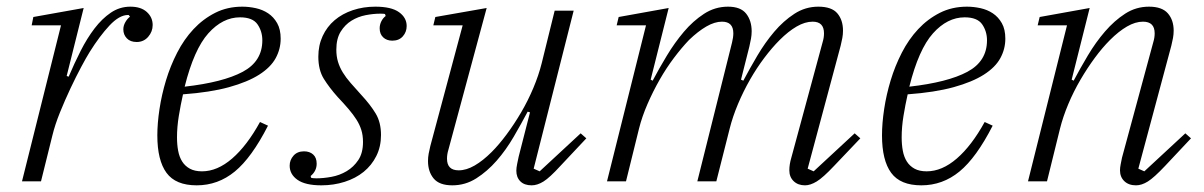

<svg xmlns="http://www.w3.org/2000/svg" viewBox="-20 -544 3613 576"><path d="M163 -468H75L80 -493L231 -520L180 -316L186 -314Q203 -354 222 -391.5Q241 -429 263.5 -458.5Q286 -488 312.5 -506Q339 -524 371 -524Q403 -524 420.5 -508Q438 -492 438 -469Q438 -449 424.5 -433.5Q411 -418 390 -418Q371 -418 360.5 -429Q350 -440 350 -456Q350 -467 356 -477.5Q362 -488 370 -494L366 -499H364Q338 -499 308.5 -467.5Q279 -436 249 -388Q239 -372 223.5 -343Q208 -314 191.5 -279Q175 -244 160 -207Q145 -170 137 -137L103 0H46Z M570 12Q507 12 479.5 -25.5Q452 -63 452 -138Q452 -174 458.5 -217Q465 -260 478 -303Q491 -346 511.5 -386Q532 -426 560.5 -456.5Q589 -487 625.5 -505.5Q662 -524 707 -524Q727 -524 747.5 -519.5Q768 -515 784.5 -504Q801 -493 811.5 -474.5Q822 -456 822 -428Q822 -397 807 -369.5Q792 -342 757.5 -320Q723 -298 667 -282.5Q611 -267 529 -261Q522 -230 516.5 -196.5Q511 -163 511 -132Q511 -110 514.5 -91.5Q518 -73 526.5 -59.5Q535 -46 549.5 -38Q564 -30 586 -30Q632 -30 676.5 -68.5Q721 -107 760 -178L784 -167Q735 -71 684.5 -29.5Q634 12 570 12ZM534 -284Q649 -297 708 -328.5Q767 -360 767 -423Q767 -450 752.5 -471Q738 -492 700 -492Q648 -492 605 -444Q562 -396 534 -284Z M944 12Q896 12 872.5 -4.5Q849 -21 849 -47Q849 -64 860.5 -77Q872 -90 892 -90Q909 -90 919.5 -80.5Q930 -71 930 -53Q930 -31 912 -16L913 -11Q917 -9 929 -9Q950 -9 974.5 -13.5Q999 -18 1020 -30.5Q1041 -43 1055 -64Q1069 -85 1069 -118Q1069 -138 1064 -154Q1059 -170 1049.5 -185Q1040 -200 1026 -216.5Q1012 -233 993 -253Q968 -281 951.5 -307.5Q935 -334 935 -374Q935 -408 948 -436Q961 -464 984 -483.5Q1007 -503 1038.5 -513.5Q1070 -524 1106 -524Q1154 -524 1177 -507.5Q1200 -491 1200 -466Q1200 -448 1188.5 -435Q1177 -422 1157 -422Q1140 -422 1129.5 -432Q1119 -442 1119 -459Q1119 -470 1124 -480Q1129 -490 1137 -496L1135 -502Q1132 -503 1121 -503Q1100 -503 1077 -498.5Q1054 -494 1034.5 -482Q1015 -470 1002 -449Q989 -428 989 -395Q989 -375 994 -358.5Q999 -342 1008.5 -326.5Q1018 -311 1032 -295Q1046 -279 1065 -258Q1091 -230 1107 -203.5Q1123 -177 1123 -139Q1123 -104 1109 -76Q1095 -48 1071 -28.5Q1047 -9 1014 1.5Q981 12 944 12Z M1337 12Q1298 12 1281 -8.5Q1264 -29 1264 -61Q1264 -72 1266 -83Q1268 -94 1271 -106L1368 -468H1280L1286 -493L1440 -520L1325 -94Q1321 -81 1321 -68Q1321 -33 1356 -33Q1379 -33 1404 -47.5Q1429 -62 1455 -88Q1477 -110 1500 -141Q1523 -172 1543.5 -207Q1564 -242 1580 -280Q1596 -318 1605 -354L1644 -512H1701L1581 -38L1599 -30L1722 -144L1739 -129L1661 -46Q1629 -11 1610.5 0.5Q1592 12 1575 12Q1553 12 1541 0Q1529 -12 1529 -32Q1529 -40 1531.5 -52.5Q1534 -65 1536 -74L1570 -207L1563 -209Q1544 -173 1521 -133.5Q1498 -94 1470 -62Q1442 -30 1409 -9Q1376 12 1337 12Z M2395 12Q2374 12 2361 -0.5Q2348 -13 2348 -33Q2348 -51 2354 -71L2448 -418Q2452 -431 2452 -444Q2452 -479 2418 -479Q2395 -479 2370 -464.5Q2345 -450 2319 -424Q2296 -401 2273 -370.5Q2250 -340 2230 -305Q2210 -270 2194 -232Q2178 -194 2169 -158L2129 0H2072L2176 -416Q2180 -432 2180 -444Q2180 -479 2146 -479Q2124 -479 2099 -464.5Q2074 -450 2047 -424Q2025 -401 2002 -370.5Q1979 -340 1959 -305Q1939 -270 1922.5 -232Q1906 -194 1897 -158L1858 0H1801L1918 -468H1830L1836 -493L1986 -520L1932 -305L1938 -302Q1957 -338 1980.5 -377Q2004 -416 2031.5 -448.5Q2059 -481 2092 -502.5Q2125 -524 2164 -524Q2202 -524 2218.5 -503Q2235 -482 2235 -450Q2235 -439 2233 -428Q2231 -417 2228 -404L2203 -305L2210 -302Q2229 -338 2252 -377Q2275 -416 2302.5 -448.5Q2330 -481 2363 -502.5Q2396 -524 2435 -524Q2475 -524 2492 -504Q2509 -484 2509 -452Q2509 -441 2507 -430Q2505 -419 2502 -407L2403 -38L2421 -30L2544 -144L2561 -129L2482 -46Q2449 -11 2430 0.5Q2411 12 2395 12Z M2744 12Q2681 12 2653.5 -25.5Q2626 -63 2626 -138Q2626 -174 2632.5 -217Q2639 -260 2652 -303Q2665 -346 2685.5 -386Q2706 -426 2734.5 -456.5Q2763 -487 2799.5 -505.5Q2836 -524 2881 -524Q2901 -524 2921.5 -519.5Q2942 -515 2958.5 -504Q2975 -493 2985.5 -474.5Q2996 -456 2996 -428Q2996 -397 2981 -369.5Q2966 -342 2931.5 -320Q2897 -298 2841 -282.5Q2785 -267 2703 -261Q2696 -230 2690.5 -196.5Q2685 -163 2685 -132Q2685 -110 2688.5 -91.5Q2692 -73 2700.5 -59.5Q2709 -46 2723.5 -38Q2738 -30 2760 -30Q2806 -30 2850.5 -68.5Q2895 -107 2934 -178L2958 -167Q2909 -71 2858.5 -29.5Q2808 12 2744 12ZM2708 -284Q2823 -297 2882 -328.5Q2941 -360 2941 -423Q2941 -450 2926.5 -471Q2912 -492 2874 -492Q2822 -492 2779 -444Q2736 -396 2708 -284Z M3388 12Q3366 12 3353 -0.5Q3340 -13 3340 -33Q3340 -41 3342 -51Q3344 -61 3346 -71L3440 -418Q3444 -431 3444 -444Q3444 -479 3409 -479Q3386 -479 3361 -464.5Q3336 -450 3310 -424Q3287 -401 3264.5 -370.5Q3242 -340 3221.5 -305Q3201 -270 3185 -232Q3169 -194 3160 -158L3121 0H3064L3181 -468H3093L3099 -493L3249 -520L3195 -305L3201 -302Q3220 -338 3243.5 -377.5Q3267 -417 3295 -449.5Q3323 -482 3355.5 -503Q3388 -524 3427 -524Q3466 -524 3483.5 -504Q3501 -484 3501 -452Q3501 -441 3499 -430Q3497 -419 3494 -407L3395 -38L3413 -30L3536 -144L3553 -129L3475 -46Q3442 -11 3423.5 0.5Q3405 12 3388 12Z"/></svg>

Font: IBM Plex Serif Light
Style: Italic
Weight: 300
Italic angle: -14°
Designer: Mike Abbink, Paul van der Laan, Pieter van Rosmalen
Foundry: Bold Monday
Version: Version 3.001